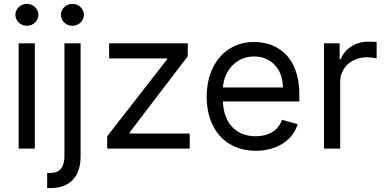

<svg xmlns="http://www.w3.org/2000/svg" viewBox="-20 -770 1995 995"><path d="M76.7 -545.5H160.5V0H76.7ZM119.3 -636.4Q107.2 -636.4 96.2 -640.8Q85.2 -645.2 77.2 -653.1Q69.2 -660.9 64.5 -671.2Q59.7 -681.5 59.7 -693.2Q59.7 -704.9 64.5 -715.2Q69.2 -725.5 77.2 -733.3Q85.2 -741.1 96.2 -745.6Q107.2 -750 119.3 -750Q131.7 -750 142.6 -745.6Q153.4 -741.1 161.4 -733.3Q169.4 -725.5 174.2 -715.2Q179 -704.9 179 -693.2Q179 -681.5 174.2 -671.2Q169.4 -660.9 161.4 -653.1Q153.4 -645.2 142.6 -640.8Q131.7 -636.4 119.3 -636.4Z M397.7 -545.5V39.8Q397.7 77.8 388.1 108.1Q378.6 138.5 359 160Q339.5 181.5 310.2 193Q280.9 204.5 241.5 204.5H224.4V126.4H240.1Q278.4 126.4 296.2 103.9Q313.9 81.3 313.9 39.8V-545.5ZM355.1 -636.4Q343 -636.4 332 -640.8Q321 -645.2 313 -653.1Q305 -660.9 300.2 -671.2Q295.5 -681.5 295.5 -693.2Q295.5 -704.9 300.2 -715.2Q305 -725.5 313 -733.3Q321 -741.1 332 -745.6Q343 -750 355.1 -750Q367.5 -750 378.4 -745.6Q389.2 -741.1 397.2 -733.3Q405.2 -725.5 410 -715.2Q414.8 -704.9 414.8 -693.2Q414.8 -681.5 410 -671.2Q405.2 -660.9 397.2 -653.1Q389.2 -645.2 378.4 -640.8Q367.5 -636.4 355.1 -636.4Z M535.5 -63.9 845.2 -461.6V-467.3H545.5V-545.5H953.1V-478.7L652 -83.8V-78.1H963.1V0H535.5Z M1305.4 11.4Q1246.4 11.4 1199.2 -8.9Q1152 -29.1 1119.1 -65.9Q1086.3 -102.6 1068.7 -154.1Q1051.1 -205.6 1051.1 -268.5Q1051.1 -331.3 1068.7 -383.5Q1086.3 -435.7 1118.6 -473.4Q1150.9 -511 1196.2 -531.8Q1241.5 -552.6 1296.9 -552.6Q1325.3 -552.6 1353.7 -546.5Q1382.1 -540.5 1408.2 -527Q1434.3 -513.5 1456.7 -492.4Q1479 -471.2 1495.7 -440.9Q1512.4 -410.5 1521.8 -370.6Q1531.2 -330.6 1531.2 -279.8V-244.3H1135.3Q1136.7 -200.6 1149.7 -166.9Q1162.6 -133.2 1185 -110.3Q1207.4 -87.4 1237.9 -75.6Q1268.5 -63.9 1305.4 -63.9Q1354.8 -63.9 1390.3 -85.2Q1425.8 -106.5 1441.8 -149.1L1522.7 -126.4Q1513.1 -95.5 1493.6 -70.1Q1474.1 -44.7 1446 -26.6Q1418 -8.5 1382.5 1.4Q1346.9 11.4 1305.4 11.4ZM1446 -316.8Q1446 -351.6 1435.5 -380.9Q1425.1 -410.2 1405.5 -431.6Q1386 -453.1 1358.5 -465.2Q1331 -477.3 1296.9 -477.3Q1261 -477.3 1232.1 -464.1Q1203.1 -451 1182.4 -428.8Q1161.6 -406.6 1149.5 -377.7Q1137.4 -348.7 1135.3 -316.8Z M1659.1 -545.5H1740.1V-463.1H1745.7Q1753.2 -483.3 1767.2 -500Q1781.2 -516.7 1799.9 -528.8Q1818.5 -540.8 1840.9 -547.4Q1863.3 -554 1887.8 -554Q1892.4 -554 1898.6 -553.8Q1904.8 -553.6 1910.9 -553.4Q1916.9 -553.3 1922.6 -553.1Q1928.3 -552.9 1931.8 -552.6V-467.3Q1929.7 -468 1924.5 -468.9Q1919.4 -469.8 1912.5 -470.7Q1905.5 -471.6 1897.4 -472.3Q1889.2 -473 1880.7 -473Q1850.9 -473 1825.6 -463.4Q1800.4 -453.8 1782 -436.8Q1763.5 -419.7 1753.2 -396.3Q1742.9 -372.9 1742.9 -345.2V0H1659.1Z"/></svg>

Font: Interop
Style: Regular
Weight: 400
Designer: Rasmus Andersson, Google, Jang Haemin
Foundry: jhaemin
Version: Version 1.008